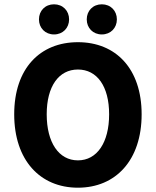

<svg xmlns="http://www.w3.org/2000/svg" viewBox="-20 -860 724 892"><path d="M342 12C518 12 638 -116 638 -329C638 -541 518 -664 342 -664C166 -664 46 -542 46 -329C46 -116 166 12 342 12ZM342 -115C253 -115 197 -198 197 -329C197 -459 253 -537 342 -537C431 -537 487 -459 487 -329C487 -198 431 -115 342 -115ZM231 -700C272 -700 301 -730 301 -770C301 -810 272 -840 231 -840C190 -840 161 -810 161 -770C161 -730 190 -700 231 -700ZM453 -700C494 -700 523 -730 523 -770C523 -810 494 -840 453 -840C412 -840 383 -810 383 -770C383 -730 412 -700 453 -700Z"/></svg>

Font: Giro Sans Regular
Style: Bold
Weight: 700
Designer: Paul D. Hunt
Foundry: Adobe Systems Incorporated
Version: Version 1.000;PS 1.0;hotconv 1.0.88;makeotf.lib2.5.647800